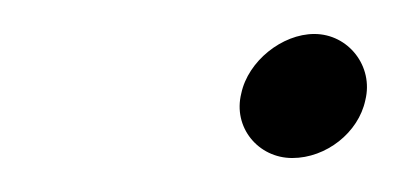

<svg xmlns="http://www.w3.org/2000/svg" viewBox="-20 -369 236 113"><path d="M122 -314C117 -294 132 -276 152 -276C172 -276 191 -291 195 -310C200 -330 185 -349 165 -349C146 -349 126 -333 122 -314Z"/></svg>

Font: Electronic
Style: BdIt
Weight: 700
Version: Version 1.011